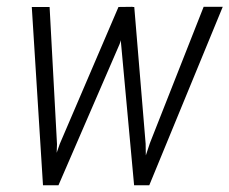

<svg xmlns="http://www.w3.org/2000/svg" viewBox="-20 -549 680 569"><path d="M157.2 -122.6 331.1 -528.3 373 -528.8 334.5 -418.5 153.3 0H114.3ZM127 -528.3 148.9 -122.1 144.5 0H107.4L74.2 -528.3ZM424.3 -125 583.5 -528.8H640.1L422.4 0H382.8ZM377.9 -528.3 411.6 -123 413.6 0H377.4L338.4 -423.8L339.8 -528.3Z"/></svg>

Font: Roboto Condensed Light
Style: Italic
Weight: 300
Italic angle: -12°
Designer: Christian Robertson
Foundry: Google
Version: Version 3.0; 2020